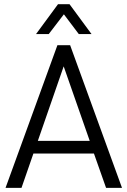

<svg xmlns="http://www.w3.org/2000/svg" viewBox="-20 -909 616 929"><path d="M434.6 -166H141.6L84 0H6.8L257.8 -690.4H319.3L570.3 0H493.2ZM414.1 -227.5 288.1 -587.9 163.1 -227.5ZM260.7 -888.7H316.4L422.9 -744.1H361.3L289.1 -839.8L215.8 -744.1H154.3Z"/></svg>

Font: Dinish
Style: Regular
Weight: 400
Designer: Bert Driehuis
Foundry: Playbeing
Version: Version 3.006; git-39231f3c-release